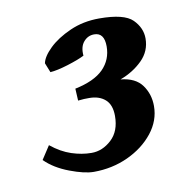

<svg xmlns="http://www.w3.org/2000/svg" viewBox="-50 -654 414 437"><g transform="rotate(-10 156.5 -435.0)"><path d="M302.2 -543Q302.2 -513.7 281.2 -492.9Q260.3 -472.2 230 -460.9Q264.2 -457.5 279.3 -436.5Q294.4 -415.5 294.4 -388.2Q294.4 -354.5 272 -326.2Q249.5 -297.9 212.9 -281Q176.3 -264.2 133.8 -264.2Q112.3 -264.2 78.4 -277.1Q44.4 -290 23.4 -311L43.5 -341.8Q66.4 -323.2 90.1 -315.4Q113.8 -307.6 136.2 -307.6Q161.6 -307.6 182.4 -326.9Q203.1 -346.2 203.1 -381.3Q203.1 -407.2 189.2 -419.4Q175.3 -431.6 152.3 -431.6Q145.5 -431.6 140.4 -431.4Q135.3 -431.2 126.5 -430.2L125 -458Q169.9 -467.3 190.9 -488.5Q211.9 -509.8 211.9 -540.5Q211.9 -572.3 188.5 -572.3Q173.8 -572.3 164.1 -560.8Q154.3 -549.3 156.2 -528.8Q143.1 -522 117.2 -513.9Q91.3 -505.9 75.7 -504.9L66.9 -526.9Q69.8 -542 88.6 -560.3Q107.4 -578.6 138.2 -592.3Q168.9 -606 206.1 -606Q263.7 -606 283 -586.7Q302.2 -567.4 302.2 -543Z"/></g></svg>

Font: Dai Banna SIL
Style: Bold Italic
Weight: 700
Italic angle: -11°
Designer: Victor Gaultney
Foundry: SIL International
Version: Version 4.000